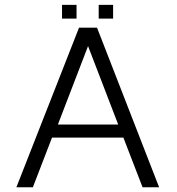

<svg xmlns="http://www.w3.org/2000/svg" viewBox="-20 -786 743 806"><path d="M301.3 -765.7H240.4V-708H301.3ZM454.8 -765.7H394.3V-708H454.8ZM118 0 198.3 -208.3H498L578.4 0H647.9L387.3 -669.9H311.8L48.8 0ZM349.6 -592.5 476.2 -263.2H223Z"/></svg>

Font: SaysetthaMai Thin
Style: Regular
Weight: 100
Designer: John M. Durdin
Foundry: Lao Script for Windows
Version: Version 1.101